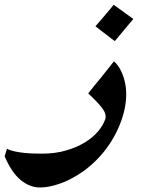

<svg xmlns="http://www.w3.org/2000/svg" viewBox="-185 -603 687 828"><path d="M390.1 -521Q377.4 -506.3 364.7 -491.2Q352.1 -476.1 340.3 -461.9Q333.5 -453.6 325.7 -444.3Q317.9 -435.1 310.1 -425.8Q300.3 -432.6 292 -439.2Q283.7 -445.8 274.9 -452.6Q262.7 -461.4 250.7 -470.9Q238.8 -480.5 226.6 -489.7Q239.3 -503.9 251.5 -518.3Q263.7 -532.7 274.9 -545.9Q281.7 -553.7 290.5 -564.2Q299.3 -574.7 305.2 -582.5ZM342.8 -96.7Q320.8 -27.3 277.1 33Q233.4 93.3 171.9 137.2Q118.7 173.8 71 189.7Q23.4 205.6 -11.7 205.6Q-57.1 205.6 -96.4 172.9Q-135.7 140.1 -165 70.8L-154.8 38.6Q-141.1 45.9 -121.1 50Q-101.1 54.2 -79.6 56.4Q-58.1 58.6 -37.8 59.1Q-17.6 59.6 -2.9 59.6Q52.2 59.6 98.4 46.4Q144.5 33.2 179.7 12Q214.8 -9.3 237.8 -36.4Q260.7 -63.5 269.5 -90.8Q274.9 -112.3 254.6 -138.2Q234.4 -164.1 195.3 -200.2Q209.5 -218.3 223.6 -235.6Q237.8 -252.9 251.5 -269.5Q265.1 -286.6 278.8 -303.7Q292.5 -320.8 306.2 -338.4Q325.2 -322.8 338.4 -294.2Q351.6 -265.6 356.9 -231.4Q361.3 -201.2 357.7 -166.3Q354 -131.3 342.8 -96.7Z"/></svg>

Font: XB Khoramshahr
Style: Bold Italic
Weight: 700
Italic angle: -12°
Designer: Behnam
Foundry: Irmug
Version: Version 8.005 2009